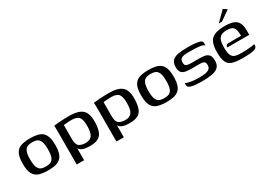

<svg xmlns="http://www.w3.org/2000/svg" viewBox="0 -1301 2966 2131"><g transform="rotate(-30 1483.0 -235.5)"><path d="M251 6Q185 6 138 -8.5Q91 -23 66 -66.5Q41 -110 41 -199Q41 -288 66 -331.5Q91 -375 138 -389.5Q185 -404 251 -404Q316 -404 362.5 -389.5Q409 -375 434 -331.5Q459 -288 459 -199Q459 -132 444.5 -91.5Q430 -51 403 -30Q376 -9 337.5 -1.5Q299 6 251 6ZM251 -44Q287 -44 312 -55Q337 -66 350.5 -99.5Q364 -133 364 -199Q364 -265 350.5 -298.5Q337 -332 312 -343Q287 -354 251 -354Q214 -354 188.5 -343Q163 -332 149.5 -298.5Q136 -265 136 -199Q136 -133 149.5 -99.5Q163 -66 188.5 -55Q214 -44 251 -44Z M556 107 557 -318Q557 -344 556 -364Q555 -384 554 -390Q562 -391 584.5 -393.5Q607 -396 636 -398Q665 -400 695.5 -401Q726 -402 750 -402Q834 -402 882.5 -380.5Q931 -359 950 -313.5Q969 -268 967 -195Q964 -122 947 -78.5Q930 -35 891.5 -15.5Q853 4 785 4Q737 4 702.5 -7Q668 -18 651 -46V107ZM763 -50Q820 -50 845.5 -85Q871 -120 871 -202Q873 -284 847 -317Q821 -350 752 -350Q737 -350 717 -349Q697 -348 678.5 -346.5Q660 -345 651 -343V-161Q651 -93 681 -71.5Q711 -50 763 -50Z M1065 107 1066 -318Q1066 -344 1065 -364Q1064 -384 1063 -390Q1071 -391 1093.5 -393.5Q1116 -396 1145 -398Q1174 -400 1204.5 -401Q1235 -402 1259 -402Q1343 -402 1391.5 -380.5Q1440 -359 1459 -313.5Q1478 -268 1476 -195Q1473 -122 1456 -78.5Q1439 -35 1400.5 -15.5Q1362 4 1294 4Q1246 4 1211.5 -7Q1177 -18 1160 -46V107ZM1272 -50Q1329 -50 1354.5 -85Q1380 -120 1380 -202Q1382 -284 1356 -317Q1330 -350 1261 -350Q1246 -350 1226 -349Q1206 -348 1187.5 -346.5Q1169 -345 1160 -343V-161Q1160 -93 1190 -71.5Q1220 -50 1272 -50Z M1768 6Q1702 6 1655 -8.5Q1608 -23 1583 -66.5Q1558 -110 1558 -199Q1558 -288 1583 -331.5Q1608 -375 1655 -389.5Q1702 -404 1768 -404Q1833 -404 1879.5 -389.5Q1926 -375 1951 -331.5Q1976 -288 1976 -199Q1976 -132 1961.5 -91.5Q1947 -51 1920 -30Q1893 -9 1854.5 -1.5Q1816 6 1768 6ZM1768 -44Q1804 -44 1829 -55Q1854 -66 1867.5 -99.5Q1881 -133 1881 -199Q1881 -265 1867.5 -298.5Q1854 -332 1829 -343Q1804 -354 1768 -354Q1731 -354 1705.5 -343Q1680 -332 1666.5 -298.5Q1653 -265 1653 -199Q1653 -133 1666.5 -99.5Q1680 -66 1705.5 -55Q1731 -44 1768 -44Z M2225 4Q2196 4 2153.5 1.5Q2111 -1 2080 -12Q2061 -17 2053 -27Q2045 -37 2045 -76Q2070 -64 2101 -58Q2132 -52 2162.5 -50Q2193 -48 2215 -48Q2250 -48 2285.5 -52Q2321 -56 2344 -71.5Q2367 -87 2367 -122Q2367 -157 2349 -167Q2331 -177 2299 -177H2194Q2154 -177 2121 -182Q2088 -187 2067.5 -208Q2047 -229 2047 -279Q2047 -334 2074 -360.5Q2101 -387 2150.5 -395.5Q2200 -404 2267 -404Q2292 -404 2325.5 -403Q2359 -402 2388 -397Q2423 -392 2439 -383Q2455 -374 2455 -346V-323Q2443 -337 2409 -343Q2375 -349 2332 -350.5Q2289 -352 2253 -352Q2224 -352 2197.5 -348.5Q2171 -345 2155 -331Q2139 -317 2139 -285Q2139 -248 2161 -240Q2183 -232 2218 -232H2328Q2368 -232 2398 -225Q2428 -218 2445 -195Q2462 -172 2462 -123Q2462 -67 2431 -40Q2400 -13 2346.5 -4.5Q2293 4 2225 4Z M2740 6Q2658 6 2611.5 -9.5Q2565 -25 2546 -68Q2527 -111 2527 -194Q2527 -268 2546 -314Q2565 -360 2613 -381.5Q2661 -403 2749 -403Q2850 -403 2892 -365.5Q2934 -328 2934 -246V-182H2653Q2653 -197 2660 -207.5Q2667 -218 2686 -218H2850L2849 -244Q2848 -300 2825.5 -326Q2803 -352 2745 -352Q2697 -352 2670 -337Q2643 -322 2632 -288Q2621 -254 2621 -196Q2621 -135 2633.5 -103.5Q2646 -72 2675.5 -61Q2705 -50 2758 -50Q2776 -50 2802 -51Q2828 -52 2855 -54Q2882 -56 2902.5 -59Q2923 -62 2930 -65V-51Q2930 -40 2925 -29Q2920 -18 2904 -11Q2883 -1 2842 2.5Q2801 6 2740 6ZM2704 -460 2823 -578 2869 -547 2745 -460Z"/></g></svg>

Font: Genos Medium
Style: Regular
Weight: 500
Designer: Robert E. Leuschke
Foundry: Robert E. Leuschke
Version: Version 1.010; ttfautohint (v1.8.3)